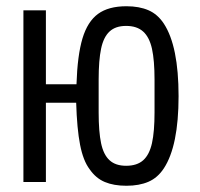

<svg xmlns="http://www.w3.org/2000/svg" viewBox="-20 -583 640 615"><path d="M267 -41Q246.5 -68 236.5 -119.2Q226.5 -170.5 224 -254H127V0H55V-550H127V-313H225Q228 -406 244.2 -460Q260.5 -514 294 -538.5Q327.5 -563 385 -563Q426 -563 455.5 -550.2Q485 -537.5 505 -507Q552 -435 552 -275Q552 -116 505 -44Q485 -13.5 455.5 -0.8Q426 12 385 12Q344.5 12 315.8 0Q287 -12 267 -41ZM475 -223V-328Q475 -389.5 466.8 -426.8Q458.5 -464 438.5 -482Q418.5 -500 384 -500Q350 -500 330.8 -482Q311.5 -464 303.8 -427Q296 -390 296 -328V-223Q296 -161 303.8 -124.2Q311.5 -87.5 330.8 -69.8Q350 -52 384 -52Q419 -52 438.8 -69.8Q458.5 -87.5 466.8 -124.5Q475 -161.5 475 -223Z"/></svg>

Font: JuliaMono Light
Style: Regular
Weight: 300
Monospace: yes
Designer: cormullion
Foundry: corm
Version: Version 0.054; ttfautohint (v1.8.4)